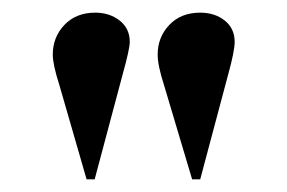

<svg xmlns="http://www.w3.org/2000/svg" viewBox="-20 -807 452 302"><path d="M116.2 -524.9 73.2 -673.8Q63 -705.6 63 -721.2Q63 -748.5 81.3 -767.8Q99.6 -787.1 129.9 -787.1Q152.3 -787.1 168.2 -774.7Q184.1 -762.2 184.1 -741.2Q184.1 -730 172.9 -689.9L128.9 -524.9ZM282.2 -524.9 237.8 -673.8Q228 -704.1 228 -721.2Q228 -748.5 246.3 -767.8Q264.6 -787.1 294.9 -787.1Q317.9 -787.1 333.5 -774.7Q349.1 -762.2 349.1 -741.2Q349.1 -726.6 338.9 -689.9L294.9 -524.9Z"/></svg>

Font: Display Semibold
Style: Regular
Weight: 600
Designer: Latin by Veronika Burian and Jose Scaglione. Greek by Irene Vlachou. Cyrillic by Vera Evstafieva.
Foundry: TypeTogether
Version: Version 3.002